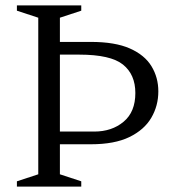

<svg xmlns="http://www.w3.org/2000/svg" viewBox="-20 -690 644 710"><path d="M280.5 -19.5V0H42.5V-19.5L121.5 -45.5V-624.5L42.5 -650.5V-670H280.5V-650.5L201.5 -624.5V-535H316Q405.5 -535 460.2 -510.8Q515 -486.5 540.2 -445Q565.5 -403.5 565.5 -352Q565.5 -299 539.5 -254.5Q513.5 -210 458.5 -183.2Q403.5 -156.5 316 -156.5H201.5V-45.5ZM480.5 -346Q480.5 -414.5 434.8 -451.2Q389 -488 273 -488H201.5V-203.5H328.5Q393.5 -203.5 437 -239.8Q480.5 -276 480.5 -346Z"/></svg>

Font: Newsreader Text
Style: Regular
Weight: 400
Designer: Hugues Gentile
Foundry: Production Type
Version: Version 1.002